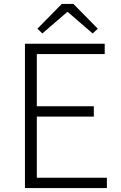

<svg xmlns="http://www.w3.org/2000/svg" viewBox="-20 -950 613 970"><path d="M106 0V-729H509V-677H166V-413H454V-361H166V-52H520V0ZM194 -781 169 -805 292 -930H351L474 -805L448 -781L323 -889H319Z"/></svg>

Font: Noto Sans TC Thin Light
Style: Regular
Weight: 300
Version: Version 2.004-H2;hotconv 1.0.118;makeotfexe 2.5.65603